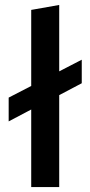

<svg xmlns="http://www.w3.org/2000/svg" viewBox="-20 -755 365 775"><path d="M106 0V-313L15 -265V-361L106 -408V-715L219 -735V-467L310 -514V-419L219 -371V0Z"/></svg>

Font: Radio Canada Medium
Style: Regular
Weight: 500
Designer: Charles Daoud, Etienne Aubert Bonn, Alexandre Saumier Demers, Jacques Le Bailly
Foundry: Radio-Canada
Version: Version 2.104; ttfautohint (v1.8.4.7-5d5b);gftools[0.9.28.de